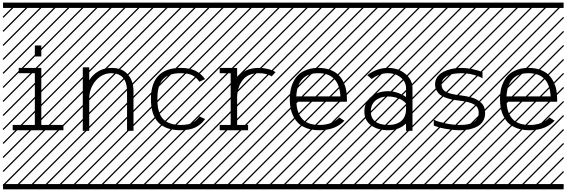

<svg xmlns="http://www.w3.org/2000/svg" viewBox="-23 -990 4289 1453"><path d="M289.6 -646V-562.5H240.7V-646ZM73.2 -4.4V-44.4H240.7V-436H118.7V-476.1H289.6V-44.4H457V-4.4ZM0 402.8H530.3V442.9H0ZM0 -970.2H530.3V-930.2H0ZM526.9 410.6 533.7 417.5 525.4 425.8 518.6 418.9ZM526.9 304.7 533.7 311.5 419.4 425.8 412.6 418.9ZM526.9 198.7 533.7 205.6 313.5 425.8 306.6 418.9ZM526.9 92.3 533.7 99.1 207.5 425.8 200.7 418.9ZM526.9 -13.2 533.7 -6.3 101.6 425.8 94.7 418.9ZM526.9 -119.1 533.7 -112.3 3.4 418 -3.4 411.1ZM526.9 -225.6 533.7 -218.8 3.4 311.5 -3.4 304.7ZM526.9 -331.5 533.7 -324.7 3.4 205.6 -3.4 198.7ZM526.9 -438 533.7 -431.2 3.4 99.1 -3.4 92.3ZM526.9 -543.5 533.7 -536.6 3.4 -6.3 -3.4 -13.2ZM526.9 -649.4 533.7 -642.6 3.4 -112.3 -3.4 -119.1ZM526.9 -755.9 533.7 -749 3.4 -218.8 -3.4 -225.6ZM526.9 -861.8 533.7 -855 3.4 -324.7 -3.4 -331.5ZM516.6 -958 523.4 -951.2 3.4 -431.2 -3.4 -438ZM411.1 -958 418 -951.2 3.4 -536.6 -3.4 -543.5ZM305.2 -958 312 -951.2 3.4 -642.6 -3.4 -649.4ZM198.7 -958 205.6 -951.2 3.4 -749 -3.4 -755.9ZM92.3 -958 99.1 -951.2 3.4 -855 -3.4 -861.8Z M603.5 -480.5H652.3V-382.8Q679.2 -425.8 721.9 -450.9Q764.6 -476.1 820.8 -476.1Q901.9 -476.1 944.6 -426.8Q987.3 -377.4 987.3 -298.3V0H938.5V-298.3Q938.5 -366.7 908.2 -401.4Q877.9 -436 820.8 -436Q749.5 -436 700.9 -378.7Q652.3 -321.3 652.3 -240.2V0H603.5ZM530.3 402.8H1060.5V442.9H530.3ZM530.3 -970.2H1060.5V-930.2H530.3ZM1057.1 410.6 1064 417.5 1055.7 425.8 1048.8 418.9ZM1057.1 304.7 1064 311.5 949.7 425.8 942.9 418.9ZM1057.1 198.7 1064 205.6 843.8 425.8 836.9 418.9ZM1057.1 92.3 1064 99.1 737.8 425.8 731 418.9ZM1057.1 -13.2 1064 -6.3 631.8 425.8 625 418.9ZM1057.1 -119.1 1064 -112.3 533.7 418 526.9 411.1ZM1057.1 -225.6 1064 -218.8 533.7 311.5 526.9 304.7ZM1057.1 -331.5 1064 -324.7 533.7 205.6 526.9 198.7ZM1057.1 -438 1064 -431.2 533.7 99.1 526.9 92.3ZM1057.1 -543.5 1064 -536.6 533.7 -6.3 526.9 -13.2ZM1057.1 -649.4 1064 -642.6 533.7 -112.3 526.9 -119.1ZM1057.1 -755.9 1064 -749 533.7 -218.8 526.9 -225.6ZM1057.1 -861.8 1064 -855 533.7 -324.7 526.9 -331.5ZM1046.9 -958 1053.7 -951.2 533.7 -431.2 526.9 -438ZM941.4 -958 948.2 -951.2 533.7 -536.6 526.9 -543.5ZM835.4 -958 842.3 -951.2 533.7 -642.6 526.9 -649.4ZM729 -958 735.8 -951.2 533.7 -749 526.9 -755.9ZM622.6 -958 629.4 -951.2 533.7 -855 526.9 -861.8Z M1528.8 -391.1 1485.8 -371.6Q1463.9 -404.3 1432.6 -420.2Q1401.4 -436 1343.8 -436Q1301.3 -436 1269.8 -425.8Q1238.3 -415.5 1219 -398.7Q1199.7 -381.8 1188 -356Q1176.3 -330.1 1172.1 -302.7Q1168 -275.4 1168 -240.2Q1168 -205.1 1172.1 -177.7Q1176.3 -150.4 1188 -124.5Q1199.7 -98.6 1219 -81.8Q1238.3 -64.9 1269.8 -54.7Q1301.3 -44.4 1343.8 -44.4Q1401.4 -44.4 1432.9 -60.5Q1464.4 -76.7 1486.3 -108.9L1529.3 -89.4Q1501 -48.3 1457 -26.4Q1413.1 -4.4 1343.8 -4.4Q1119.1 -4.4 1119.1 -240.2Q1119.1 -476.1 1343.8 -476.1Q1412.6 -476.1 1456.5 -454.1Q1500.5 -432.1 1528.8 -391.1ZM1060.5 402.8H1590.8V442.9H1060.5ZM1060.5 -970.2H1590.8V-930.2H1060.5ZM1587.4 410.6 1594.2 417.5 1585.9 425.8 1579.1 418.9ZM1587.4 304.7 1594.2 311.5 1480 425.8 1473.1 418.9ZM1587.4 198.7 1594.2 205.6 1374 425.8 1367.2 418.9ZM1587.4 92.3 1594.2 99.1 1268.1 425.8 1261.2 418.9ZM1587.4 -13.2 1594.2 -6.3 1162.1 425.8 1155.3 418.9ZM1587.4 -119.1 1594.2 -112.3 1064 418 1057.1 411.1ZM1587.4 -225.6 1594.2 -218.8 1064 311.5 1057.1 304.7ZM1587.4 -331.5 1594.2 -324.7 1064 205.6 1057.1 198.7ZM1587.4 -438 1594.2 -431.2 1064 99.1 1057.1 92.3ZM1587.4 -543.5 1594.2 -536.6 1064 -6.3 1057.1 -13.2ZM1587.4 -649.4 1594.2 -642.6 1064 -112.3 1057.1 -119.1ZM1587.4 -755.9 1594.2 -749 1064 -218.8 1057.1 -225.6ZM1587.4 -861.8 1594.2 -855 1064 -324.7 1057.1 -331.5ZM1577.1 -958 1584 -951.2 1064 -431.2 1057.1 -438ZM1471.7 -958 1478.5 -951.2 1064 -536.6 1057.1 -543.5ZM1365.7 -958 1372.6 -951.2 1064 -642.6 1057.1 -649.4ZM1259.3 -958 1266.1 -951.2 1064 -749 1057.1 -755.9ZM1152.8 -958 1159.7 -951.2 1064 -855 1057.1 -861.8Z M1639.6 -4.4V-44.4H1722.7V-435.5L1639.6 -436V-476.1L1747.1 -475.6H1771.5Q1771.5 -475.6 1771.5 -396.5Q1823.7 -476.1 1934.6 -476.1Q2009.8 -476.1 2062.5 -444.3L2033.2 -412.1Q1995.1 -436 1934.6 -436Q1857.4 -436 1816.7 -387.5Q1775.9 -338.9 1771.5 -258.8V-44.4H1854.5V-4.4ZM1590.8 402.8H2121.1V442.9H1590.8ZM1590.8 -970.2H2121.1V-930.2H1590.8ZM2117.7 410.6 2124.5 417.5 2116.2 425.8 2109.4 418.9ZM2117.7 304.7 2124.5 311.5 2010.3 425.8 2003.4 418.9ZM2117.7 198.7 2124.5 205.6 1904.3 425.8 1897.5 418.9ZM2117.7 92.3 2124.5 99.1 1798.3 425.8 1791.5 418.9ZM2117.7 -13.2 2124.5 -6.3 1692.4 425.8 1685.5 418.9ZM2117.7 -119.1 2124.5 -112.3 1594.2 418 1587.4 411.1ZM2117.7 -225.6 2124.5 -218.8 1594.2 311.5 1587.4 304.7ZM2117.7 -331.5 2124.5 -324.7 1594.2 205.6 1587.4 198.7ZM2117.7 -438 2124.5 -431.2 1594.2 99.1 1587.4 92.3ZM2117.7 -543.5 2124.5 -536.6 1594.2 -6.3 1587.4 -13.2ZM2117.7 -649.4 2124.5 -642.6 1594.2 -112.3 1587.4 -119.1ZM2117.7 -755.9 2124.5 -749 1594.2 -218.8 1587.4 -225.6ZM2117.7 -861.8 2124.5 -855 1594.2 -324.7 1587.4 -331.5ZM2107.4 -958 2114.3 -951.2 1594.2 -431.2 1587.4 -438ZM2002 -958 2008.8 -951.2 1594.2 -536.6 1587.4 -543.5ZM1896 -958 1902.8 -951.2 1594.2 -642.6 1587.4 -649.4ZM1789.6 -958 1796.4 -951.2 1594.2 -749 1587.4 -755.9ZM1683.1 -958 1689.9 -951.2 1594.2 -855 1587.4 -861.8Z M2219.2 -260.3H2553.2Q2543.9 -436 2386.2 -436Q2228.5 -436 2219.2 -260.3ZM2219.2 -220.2Q2221.2 -180.7 2231 -150.1Q2240.7 -119.6 2260.3 -95Q2279.8 -70.3 2313.2 -57.4Q2346.7 -44.4 2393.1 -44.4Q2491.2 -44.4 2544.4 -101.1L2583.5 -76.7Q2516.1 -4.4 2393.1 -4.4Q2342.3 -4.4 2302.5 -18.3Q2262.7 -32.2 2238.3 -54.4Q2213.9 -76.7 2198 -108.2Q2182.1 -139.6 2176 -171.9Q2169.9 -204.1 2169.9 -240.2Q2169.9 -276.4 2176 -308.6Q2182.1 -340.8 2197.5 -372.1Q2212.9 -403.3 2236.8 -425.8Q2260.7 -448.2 2299.1 -462.2Q2337.4 -476.1 2386.2 -476.1Q2435.1 -476.1 2473.4 -462.2Q2511.7 -448.2 2535.6 -425.8Q2559.6 -403.3 2575 -372.1Q2590.3 -340.8 2596.4 -308.6Q2602.5 -276.4 2602.5 -240.2V-220.2ZM2121.1 402.8H2651.4V442.9H2121.1ZM2121.1 -970.2H2651.4V-930.2H2121.1ZM2647.9 410.6 2654.8 417.5 2646.5 425.8 2639.6 418.9ZM2647.9 304.7 2654.8 311.5 2540.5 425.8 2533.7 418.9ZM2647.9 198.7 2654.8 205.6 2434.6 425.8 2427.7 418.9ZM2647.9 92.3 2654.8 99.1 2328.6 425.8 2321.8 418.9ZM2647.9 -13.2 2654.8 -6.3 2222.7 425.8 2215.8 418.9ZM2647.9 -119.1 2654.8 -112.3 2124.5 418 2117.7 411.1ZM2647.9 -225.6 2654.8 -218.8 2124.5 311.5 2117.7 304.7ZM2647.9 -331.5 2654.8 -324.7 2124.5 205.6 2117.7 198.7ZM2647.9 -438 2654.8 -431.2 2124.5 99.1 2117.7 92.3ZM2647.9 -543.5 2654.8 -536.6 2124.5 -6.3 2117.7 -13.2ZM2647.9 -649.4 2654.8 -642.6 2124.5 -112.3 2117.7 -119.1ZM2647.9 -755.9 2654.8 -749 2124.5 -218.8 2117.7 -225.6ZM2647.9 -861.8 2654.8 -855 2124.5 -324.7 2117.7 -331.5ZM2637.7 -958 2644.5 -951.2 2124.5 -431.2 2117.7 -438ZM2532.2 -958 2539.1 -951.2 2124.5 -536.6 2117.7 -543.5ZM2426.3 -958 2433.1 -951.2 2124.5 -642.6 2117.7 -649.4ZM2319.8 -958 2326.7 -951.2 2124.5 -749 2117.7 -755.9ZM2213.4 -958 2220.2 -951.2 2124.5 -855 2117.7 -861.8Z M3098.6 -321.8V0H3049.8V-55.2Q2996.6 -4.4 2915.5 -4.4Q2835 -4.4 2784.7 -42Q2734.4 -79.6 2734.4 -145.5Q2734.4 -215.3 2785.4 -257.6Q2836.4 -299.8 2912.6 -299.8Q2985.8 -299.8 3049.8 -255.9V-321.8Q3049.8 -370.6 3010 -403.3Q2970.2 -436 2913.1 -436Q2847.7 -436 2789.6 -392.1L2756.3 -421.4Q2828.6 -476.1 2913.1 -476.1Q2990.2 -476.1 3044.4 -431.4Q3098.6 -386.7 3098.6 -321.8ZM2915.5 -44.4Q2979 -44.4 3014.4 -75.2Q3049.8 -106 3049.8 -167V-206.5Q3028.8 -231.9 2991.9 -245.8Q2955.1 -259.8 2912.6 -259.8Q2856 -259.8 2819.6 -229.7Q2783.2 -199.7 2783.2 -145.5Q2783.2 -95.7 2817.4 -70.1Q2851.6 -44.4 2915.5 -44.4ZM2651.4 402.8H3181.6V442.9H2651.4ZM2651.4 -970.2H3181.6V-930.2H2651.4ZM3178.2 410.6 3185.1 417.5 3176.8 425.8 3169.9 418.9ZM3178.2 304.7 3185.1 311.5 3070.8 425.8 3064 418.9ZM3178.2 198.7 3185.1 205.6 2964.8 425.8 2958 418.9ZM3178.2 92.3 3185.1 99.1 2858.9 425.8 2852.1 418.9ZM3178.2 -13.2 3185.1 -6.3 2752.9 425.8 2746.1 418.9ZM3178.2 -119.1 3185.1 -112.3 2654.8 418 2647.9 411.1ZM3178.2 -225.6 3185.1 -218.8 2654.8 311.5 2647.9 304.7ZM3178.2 -331.5 3185.1 -324.7 2654.8 205.6 2647.9 198.7ZM3178.2 -438 3185.1 -431.2 2654.8 99.1 2647.9 92.3ZM3178.2 -543.5 3185.1 -536.6 2654.8 -6.3 2647.9 -13.2ZM3178.2 -649.4 3185.1 -642.6 2654.8 -112.3 2647.9 -119.1ZM3178.2 -755.9 3185.1 -749 2654.8 -218.8 2647.9 -225.6ZM3178.2 -861.8 3185.1 -855 2654.8 -324.7 2647.9 -331.5ZM3168 -958 3174.8 -951.2 2654.8 -431.2 2647.9 -438ZM3062.5 -958 3069.3 -951.2 2654.8 -536.6 2647.9 -543.5ZM2956.5 -958 2963.4 -951.2 2654.8 -642.6 2647.9 -649.4ZM2850.1 -958 2856.9 -951.2 2654.8 -749 2647.9 -755.9ZM2743.7 -958 2750.5 -951.2 2654.8 -855 2647.9 -861.8Z M3628.4 -397.5Q3607.4 -411.1 3561.8 -423.6Q3516.1 -436 3469.7 -436Q3427.7 -436 3394.8 -427.7Q3361.8 -419.4 3340.1 -399.9Q3318.4 -380.4 3318.4 -351.6Q3318.4 -313.5 3351.1 -295.4Q3383.8 -277.3 3457 -269Q3481.4 -266.1 3501.7 -262.5Q3522 -258.8 3545.2 -252.4Q3568.4 -246.1 3585.7 -236.1Q3603 -226.1 3617.9 -212.6Q3632.8 -199.2 3640.6 -179.4Q3648.4 -159.7 3648.4 -135.7Q3648.4 -100.1 3632.8 -74Q3617.2 -47.9 3589.6 -33Q3562 -18.1 3529.5 -11.2Q3497.1 -4.4 3459 -4.4Q3408.7 -4.4 3352.5 -14.4Q3296.4 -24.4 3259.8 -40V-83.5Q3292.5 -68.4 3348.6 -56.4Q3404.8 -44.4 3459 -44.4Q3599.6 -44.4 3599.6 -135.7Q3599.6 -180.7 3563.7 -200.4Q3527.8 -220.2 3450.2 -229Q3421.9 -231.9 3398.9 -236.6Q3376 -241.2 3350.8 -250.2Q3325.7 -259.3 3308.8 -272Q3292 -284.7 3280.8 -305.2Q3269.5 -325.7 3269.5 -351.6Q3269.5 -378.4 3282 -400.1Q3294.4 -421.9 3314.5 -435.8Q3334.5 -449.7 3361.3 -459Q3388.2 -468.3 3415 -472.2Q3441.9 -476.1 3469.7 -476.1Q3507.3 -476.1 3551.5 -467Q3595.7 -458 3628.4 -444.8ZM3181.6 402.8H3711.9V442.9H3181.6ZM3181.6 -970.2H3711.9V-930.2H3181.6ZM3708.5 410.6 3715.3 417.5 3707 425.8 3700.2 418.9ZM3708.5 304.7 3715.3 311.5 3601.1 425.8 3594.2 418.9ZM3708.5 198.7 3715.3 205.6 3495.1 425.8 3488.3 418.9ZM3708.5 92.3 3715.3 99.1 3389.2 425.8 3382.3 418.9ZM3708.5 -13.2 3715.3 -6.3 3283.2 425.8 3276.4 418.9ZM3708.5 -119.1 3715.3 -112.3 3185.1 418 3178.2 411.1ZM3708.5 -225.6 3715.3 -218.8 3185.1 311.5 3178.2 304.7ZM3708.5 -331.5 3715.3 -324.7 3185.1 205.6 3178.2 198.7ZM3708.5 -438 3715.3 -431.2 3185.1 99.1 3178.2 92.3ZM3708.5 -543.5 3715.3 -536.6 3185.1 -6.3 3178.2 -13.2ZM3708.5 -649.4 3715.3 -642.6 3185.1 -112.3 3178.2 -119.1ZM3708.5 -755.9 3715.3 -749 3185.1 -218.8 3178.2 -225.6ZM3708.5 -861.8 3715.3 -855 3185.1 -324.7 3178.2 -331.5ZM3698.2 -958 3705.1 -951.2 3185.1 -431.2 3178.2 -438ZM3592.8 -958 3599.6 -951.2 3185.1 -536.6 3178.2 -543.5ZM3486.8 -958 3493.7 -951.2 3185.1 -642.6 3178.2 -649.4ZM3380.4 -958 3387.2 -951.2 3185.1 -749 3178.2 -755.9ZM3273.9 -958 3280.8 -951.2 3185.1 -855 3178.2 -861.8Z M3810.1 -260.3H4144Q4134.8 -436 3977.1 -436Q3819.3 -436 3810.1 -260.3ZM3810.1 -220.2Q3812 -180.7 3821.8 -150.1Q3831.5 -119.6 3851.1 -95Q3870.6 -70.3 3904.1 -57.4Q3937.5 -44.4 3983.9 -44.4Q4082 -44.4 4135.3 -101.1L4174.3 -76.7Q4106.9 -4.4 3983.9 -4.4Q3933.1 -4.4 3893.3 -18.3Q3853.5 -32.2 3829.1 -54.4Q3804.7 -76.7 3788.8 -108.2Q3772.9 -139.6 3766.8 -171.9Q3760.7 -204.1 3760.7 -240.2Q3760.7 -276.4 3766.8 -308.6Q3772.9 -340.8 3788.3 -372.1Q3803.7 -403.3 3827.6 -425.8Q3851.6 -448.2 3889.9 -462.2Q3928.2 -476.1 3977.1 -476.1Q4025.9 -476.1 4064.2 -462.2Q4102.5 -448.2 4126.5 -425.8Q4150.4 -403.3 4165.8 -372.1Q4181.2 -340.8 4187.3 -308.6Q4193.4 -276.4 4193.4 -240.2V-220.2ZM3711.9 402.8H4242.2V442.9H3711.9ZM3711.9 -970.2H4242.2V-930.2H3711.9ZM4238.8 410.6 4245.6 417.5 4237.3 425.8 4230.5 418.9ZM4238.8 304.7 4245.6 311.5 4131.3 425.8 4124.5 418.9ZM4238.8 198.7 4245.6 205.6 4025.4 425.8 4018.6 418.9ZM4238.8 92.3 4245.6 99.1 3919.4 425.8 3912.6 418.9ZM4238.8 -13.2 4245.6 -6.3 3813.5 425.8 3806.6 418.9ZM4238.8 -119.1 4245.6 -112.3 3715.3 418 3708.5 411.1ZM4238.8 -225.6 4245.6 -218.8 3715.3 311.5 3708.5 304.7ZM4238.8 -331.5 4245.6 -324.7 3715.3 205.6 3708.5 198.7ZM4238.8 -438 4245.6 -431.2 3715.3 99.1 3708.5 92.3ZM4238.8 -543.5 4245.6 -536.6 3715.3 -6.3 3708.5 -13.2ZM4238.8 -649.4 4245.6 -642.6 3715.3 -112.3 3708.5 -119.1ZM4238.8 -755.9 4245.6 -749 3715.3 -218.8 3708.5 -225.6ZM4238.8 -861.8 4245.6 -855 3715.3 -324.7 3708.5 -331.5ZM4228.5 -958 4235.4 -951.2 3715.3 -431.2 3708.5 -438ZM4123 -958 4129.9 -951.2 3715.3 -536.6 3708.5 -543.5ZM4017.1 -958 4023.9 -951.2 3715.3 -642.6 3708.5 -649.4ZM3910.6 -958 3917.5 -951.2 3715.3 -749 3708.5 -755.9ZM3804.2 -958 3811 -951.2 3715.3 -855 3708.5 -861.8Z"/></svg>

Font: AzarMehrMSRS3
Style: Regular
Weight: 1
Designer: Amin Abedi
Version: Version 1.00